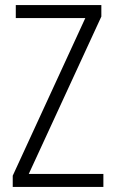

<svg xmlns="http://www.w3.org/2000/svg" viewBox="-20 -734 452 754"><path d="M386 0H30V-44L315 -663H42V-714H378V-669L93 -51H386Z"/></svg>

Font: Noto Sans Khmer UI Condensed Light
Style: Regular
Weight: 300
Width: 3
Designer: Danh Hong and the Monotype Design Team
Foundry: Monotype Imaging Inc.
Version: Version 2.002; ttfautohint (v1.8.4.7-5d5b)